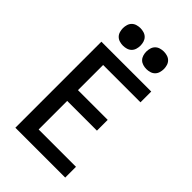

<svg xmlns="http://www.w3.org/2000/svg" viewBox="-280 -1060 1160 1160"><g transform="rotate(45 300.0 -480.0)"><path d="M91 0V-735H517V-643H198V-428H452V-336H198V-92H517V0ZM400 -810Q385 -810 370 -814.5Q355 -819 344.5 -829.5Q334 -840 329.5 -855Q325 -870 325 -885Q325 -900 329.5 -915Q334 -930 344.5 -940.5Q355 -951 370 -955.5Q385 -960 400 -960Q415 -960 430 -955.5Q445 -951 455.5 -940.5Q466 -930 470.5 -915Q475 -900 475 -885Q475 -870 470.5 -855Q466 -840 455.5 -829.5Q445 -819 430 -814.5Q415 -810 400 -810ZM200 -810Q185 -810 170 -814.5Q155 -819 144.5 -829.5Q134 -840 129.5 -855Q125 -870 125 -885Q125 -900 129.5 -915Q134 -930 144.5 -940.5Q155 -951 170 -955.5Q185 -960 200 -960Q215 -960 230 -955.5Q245 -951 255.5 -940.5Q266 -930 270.5 -915Q275 -900 275 -885Q275 -870 270.5 -855Q266 -840 255.5 -829.5Q245 -819 230 -814.5Q215 -810 200 -810Z"/></g></svg>

Font: Zed Mono Semibold Extended
Style: Regular
Weight: 600
Width: 7
Monospace: yes
Designer: Belleve Invis
Foundry: Belleve Invis
Version: Version 1.0.0; ttfautohint (v1.8.4)